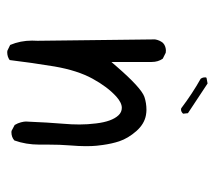

<svg xmlns="http://www.w3.org/2000/svg" viewBox="-52 -558 603 540"><g transform="rotate(90 250.0 -288.5)"><path d="M387.2 -96.7V-121.6Q387.2 -155.3 389.4 -182.1Q391.6 -209 391.6 -227.5Q391.6 -246.1 390.4 -257.8Q389.2 -269.5 388.2 -275.9Q387.2 -282.2 386.2 -288.3Q385.3 -294.4 383.8 -300.3Q381.3 -311.5 377.9 -321.8Q369.6 -346.7 349.1 -370.1Q329.1 -392.6 304.2 -397Q295.9 -398.4 289.6 -398.4Q270.5 -398.4 252.9 -392.6Q227.1 -383.3 167.5 -314.5L154.8 -299.8V-413.1Q154.8 -431.2 145.5 -444.3L128.9 -452.6Q127 -453.1 122.6 -453.1Q118.2 -453.1 112.3 -451.4Q106.4 -449.7 101.1 -444.8Q93.3 -435.1 91.3 -422.4L95.2 -92.3Q94.7 -84.5 94.7 -76.7Q94.7 -43.9 106.9 -15.1L123 -7.3Q125 -6.8 127 -6.8Q140.1 -6.8 149.4 -13.7Q157.2 -77.6 167.5 -140.1Q178.7 -204.6 201.7 -246.6Q224.6 -288.6 252 -313.5Q269.5 -329.1 283.7 -329.1Q295.9 -329.1 304.7 -319.8Q322.3 -301.3 327.6 -256.8Q330.6 -232.9 330.6 -210Q330.6 -187 328.6 -165.5Q324.7 -117.7 322.8 -68.8Q322.3 -64.5 322.3 -59.3Q322.3 -54.2 324.5 -45.4Q326.7 -36.6 332 -27.8L348.6 -19Q350.6 -18.6 352.1 -18.6Q366.2 -18.6 375.5 -26.9Q387.2 -59.6 387.2 -96.7ZM288.6 -495.6Q294.9 -495.6 300.3 -501.5L298.8 -515.1L215.3 -570.3L199.7 -567.4L198.2 -565.9Q198.2 -564.5 198.2 -562Q198.2 -556.2 202.1 -550.8Q243.2 -527.8 285.2 -496.1Q287.1 -495.6 288.6 -495.6Z"/></g></svg>

Font: Bakudai
Style: ExtraLight
Weight: 200
Version: Version 1.48